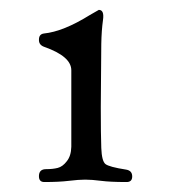

<svg xmlns="http://www.w3.org/2000/svg" viewBox="-20 -804 340 385"><path d="M232.9 -439Q201.2 -439 182.6 -441.4Q164.1 -443.8 150.9 -443.8Q137.7 -443.8 118.2 -441.4Q98.6 -439 68.8 -439Q57.6 -439 58.1 -451.7Q58.6 -464.8 72.3 -464.8Q85.9 -464.8 95.7 -467.3Q105.5 -469.7 113.8 -480.5Q122.6 -491.2 123 -509.8V-663.1Q123 -690.9 68.8 -710Q57.6 -713.9 58.1 -724.6Q58.1 -735.4 67.9 -736.8Q106.9 -740.7 160.2 -773.9Q177.2 -783.7 178.2 -784.2Q189.5 -784.2 186.5 -763.7Q183.6 -743.2 183.1 -715.8L182.1 -588.9Q182.1 -533.7 183.1 -507.3Q184.1 -481 191.4 -475.1Q198.7 -469.2 232.9 -463.9Q245.1 -461.9 245.1 -450.2Q245.1 -438.5 232.9 -439Z"/></svg>

Font: EBGaramond
Style: Regular
Weight: 400
Version: Version 000.012g